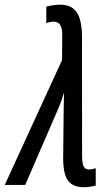

<svg xmlns="http://www.w3.org/2000/svg" viewBox="-72 -787 464 817"><path d="M286.1 9.8Q251 9.8 231.4 -4.6Q211.9 -19 204.3 -46.4Q196.8 -73.7 196.8 -112.3L198.7 -302.7Q199.2 -326.2 199.5 -348.4Q199.7 -370.6 200.7 -393.6Q198.2 -385.7 195.3 -377Q192.4 -368.2 189.5 -359.6Q186.5 -351.1 183.3 -342.8Q180.2 -334.5 176.8 -326.7L35.2 0H-51.8L191.9 -531.2L192.9 -635.7Q192.9 -668.5 183.8 -681.6Q174.8 -694.8 155.3 -694.8Q147.9 -694.8 141.1 -693.4Q134.3 -691.9 125 -688.5V-758.8Q135.3 -761.7 151.4 -764.4Q167.5 -767.1 181.6 -767.1Q218.8 -767.1 239 -751.2Q259.3 -735.4 267.8 -705.6Q276.4 -675.8 276.9 -634.8L277.3 -123.5Q277.3 -102.5 280.3 -89.8Q283.2 -77.1 289.8 -71.5Q296.4 -65.9 306.2 -65.9Q314 -65.9 320.6 -67.1Q327.1 -68.4 335.4 -71.3V2.4Q325.7 5.4 311 7.6Q296.4 9.8 286.1 9.8Z"/></svg>

Font: Open Sans Condensed Medium
Style: Italic
Weight: 500
Width: 3
Italic angle: -12°
Designer: Monotype Design Team
Foundry: Monotype Imaging Inc.
Version: Version 3.000